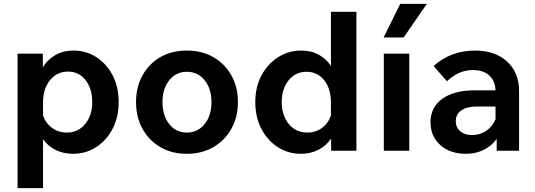

<svg xmlns="http://www.w3.org/2000/svg" viewBox="-20 -781 2775 995"><path d="M203 194H71V-503H202V-432Q226 -472 266.5 -495.5Q307 -519 361 -519Q426 -519 479 -485Q532 -451 563.5 -391Q595 -331 595 -252Q595 -173 563 -112.5Q531 -52 477.5 -18Q424 16 359 16Q307 16 267 -4.5Q227 -25 203 -60ZM203 -248V-183Q216 -143 249.5 -118.5Q283 -94 326 -94Q385 -94 421.5 -138.5Q458 -183 458 -252Q458 -320 424 -365Q390 -410 332 -410Q276 -410 239.5 -366Q203 -322 203 -248Z M948 16Q870 16 811 -18.5Q752 -53 718.5 -113.5Q685 -174 685 -252Q685 -330 718.5 -390.5Q752 -451 811 -485Q870 -519 948 -519Q1026 -519 1085.5 -485Q1145 -451 1179 -390.5Q1213 -330 1213 -252Q1213 -174 1179 -113.5Q1145 -53 1085.5 -18.5Q1026 16 948 16ZM948 -94Q1005 -94 1040.5 -138Q1076 -182 1076 -252Q1076 -321 1040.5 -365Q1005 -409 948 -409Q892 -409 857 -365Q822 -321 822 -252Q822 -182 857 -138Q892 -94 948 -94Z M1696 0V-63Q1672 -27 1631.5 -5.5Q1591 16 1539 16Q1474 16 1420.5 -18Q1367 -52 1335 -112.5Q1303 -173 1303 -252Q1303 -331 1335.5 -391Q1368 -451 1422 -485Q1476 -519 1541 -519Q1593 -519 1632 -497.5Q1671 -476 1695 -439V-720H1827V0ZM1440 -252Q1440 -183 1476.5 -138.5Q1513 -94 1573 -94Q1616 -94 1649 -118.5Q1682 -143 1695 -183V-248Q1695 -322 1660 -365.5Q1625 -409 1569 -409Q1511 -409 1475.5 -364.5Q1440 -320 1440 -252Z M2101 0H1969V-503H2101ZM2192 -761 2072 -587H1968L2054 -761Z M2395 16Q2312 16 2261.5 -29.5Q2211 -75 2211 -148Q2211 -225 2272 -269Q2333 -313 2442 -313H2548Q2546 -363 2515 -390.5Q2484 -418 2430 -418Q2358 -418 2296 -360L2227 -439Q2317 -519 2442 -519Q2546 -519 2608 -462Q2670 -405 2670 -309V0H2554V-61Q2528 -25 2487 -4.5Q2446 16 2395 16ZM2426 -81Q2468 -81 2500.5 -103.5Q2533 -126 2548 -163V-229H2451Q2400 -229 2371 -209Q2342 -189 2342 -153Q2342 -121 2365 -101Q2388 -81 2426 -81Z"/></svg>

Font: Wix Madefor Text
Style: Bold
Weight: 700
Designer: Dalton Maag Ltd
Foundry: Dalton Maag Ltd
Version: Version 3.100